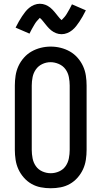

<svg xmlns="http://www.w3.org/2000/svg" viewBox="-20 -994 540 1022"><path d="M250 8Q223 8 197 3Q171 -2 148 -15Q125 -28 107 -48.5Q89 -69 78 -93Q67 -117 63 -143.5Q59 -170 59 -196V-539Q59 -565 63 -591.5Q67 -618 78 -642Q89 -666 107 -686.5Q125 -707 148 -720Q171 -733 197 -739.5Q223 -746 250 -746Q277 -746 303 -739.5Q329 -733 352 -720Q375 -707 393 -686.5Q411 -666 422 -642Q433 -618 437 -591.5Q441 -565 441 -539V-196Q441 -170 437 -143.5Q433 -117 422 -93Q411 -69 393 -48.5Q375 -28 352 -15Q329 -2 303 3Q277 8 250 8ZM250 -72Q273 -72 294.5 -81.5Q316 -91 329 -109.5Q342 -128 346.5 -151Q351 -174 351 -196V-539Q351 -561 346.5 -584Q342 -607 328.5 -625.5Q315 -644 293 -653.5Q271 -663 249 -663Q226 -663 205 -653Q184 -643 171 -624.5Q158 -606 153.5 -583.5Q149 -561 149 -539V-196Q149 -174 153.5 -151Q158 -128 171 -109.5Q184 -91 205.5 -81.5Q227 -72 250 -72ZM308 -812Q300 -812 292.5 -813.5Q285 -815 278.5 -817.5Q272 -820 265 -824Q258 -828 252.5 -832.5Q247 -837 241 -843Q235 -849 230.5 -854.5Q226 -860 221.5 -865.5Q217 -871 211.5 -878Q206 -885 201.5 -890Q197 -895 192 -899Q190 -897 186 -892.5Q182 -888 180 -886Q178 -884 175.5 -881Q173 -878 170.5 -874.5Q168 -871 165.5 -867Q163 -863 160.5 -858.5Q158 -854 155 -849Q152 -844 149 -838.5Q146 -833 143 -827Q140 -821 137 -815L63 -847Q72 -865 80.5 -880Q89 -895 97.5 -907.5Q106 -920 114.5 -931Q123 -942 135 -952Q147 -962 162 -968Q177 -974 192 -974Q200 -974 207.5 -972.5Q215 -971 221.5 -968.5Q228 -966 235 -962Q242 -958 247.5 -953.5Q253 -949 259 -943Q265 -937 269.5 -931.5Q274 -926 278.5 -920.5Q283 -915 288.5 -908Q294 -901 298.5 -896Q303 -891 308 -887Q310 -889 314 -893.5Q318 -898 320 -900Q322 -902 324.5 -905Q327 -908 329.5 -911.5Q332 -915 334.5 -919Q337 -923 339.5 -927.5Q342 -932 345 -937Q348 -942 351 -947.5Q354 -953 357 -959Q360 -965 363 -971L437 -939Q428 -921 419.5 -906Q411 -891 402.5 -878.5Q394 -866 385.5 -855Q377 -844 365 -834Q353 -824 338 -818Q323 -812 308 -812Z"/></svg>

Font: Iosevka Slab Medium
Style: Regular
Weight: 500
Monospace: yes
Designer: Belleve Invis
Foundry: Belleve Invis
Version: Version 11.1.1; ttfautohint (v1.8.3)